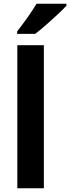

<svg xmlns="http://www.w3.org/2000/svg" viewBox="-20 -1000 373 1020"><path d="M213 0H72V-760H213ZM333 -970Q317 -952 287 -924Q257 -896 224.5 -867.5Q192 -839 167 -820H71V-833Q96 -865 125 -905.5Q154 -946 174 -980H333Z"/></svg>

Font: Noto Sans Gujarati SemiCondensed
Style: Bold
Weight: 700
Width: 4
Designer: Jelle Bosma - Monotype Design Team, Universal Thirst
Foundry: Monotype Imaging Inc.
Version: Version 2.106; ttfautohint (v1.8.4.7-5d5b)